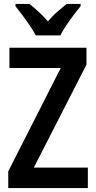

<svg xmlns="http://www.w3.org/2000/svg" viewBox="-20 -1050 488 977"><path d="M427 -93H22V-178L289 -704H28V-807H420V-721L152 -197H427ZM162 -870Q151 -891 133 -918Q115 -945 95 -971.5Q75 -998 59 -1018V-1030H130Q150 -1014 175.5 -991Q201 -968 224 -941Q248 -970 272 -990.5Q296 -1011 319 -1030H390V-1018Q374 -999 354 -972.5Q334 -946 316 -919Q298 -892 287 -870Z"/></svg>

Font: Noto Sans Kannada UI Condensed SemiBold
Style: Regular
Weight: 600
Width: 3
Designer: Jelle Bosma - Monotype Design Team
Foundry: Monotype Imaging Inc.
Version: Version 2.005; ttfautohint (v1.8.4.7-5d5b)